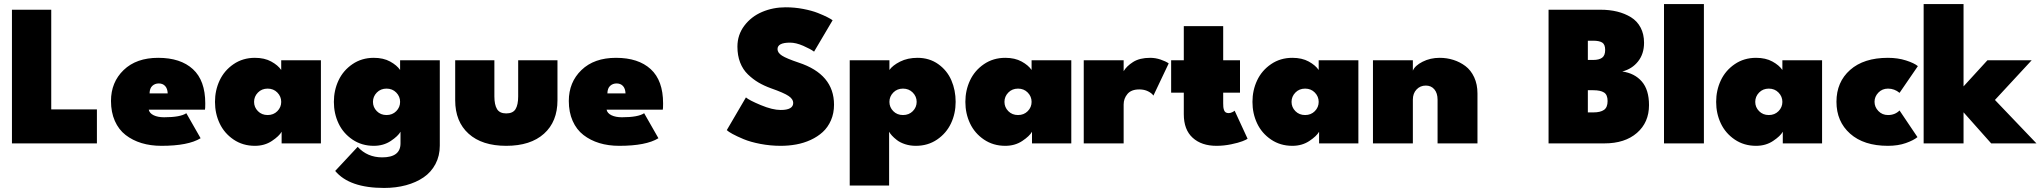

<svg xmlns="http://www.w3.org/2000/svg" viewBox="-20 -708 10075 948"><path d="M39 -660H233V-168H458.5V0H39Z M714.5 -166.5Q718 -149 738.5 -139Q759 -129 790.5 -129Q870.5 -129 900 -149L970.5 -25.5Q909.5 12 777 12Q723.5 12 679 -1.5Q634.5 -15 600.2 -41.5Q566 -68 547 -111Q528 -154 528 -209.5Q528 -302 590.5 -362.2Q653 -422.5 761 -422.5Q871.5 -422.5 932.5 -366.5Q993.5 -310.5 993.5 -197.5Q993.5 -171 992 -166.5ZM808 -247Q807 -271 795.2 -283.5Q783.5 -296 764 -296Q745 -296 732 -284Q719 -272 718.5 -247Z M1370.5 0V-57.5Q1358.5 -36 1322.5 -12Q1286.5 12 1238.5 12Q1179 12 1133.2 -19Q1087.5 -50 1064.5 -98.8Q1041.5 -147.5 1041.5 -205Q1041.5 -262 1064.5 -311Q1087.5 -360 1133.2 -391.2Q1179 -422.5 1238.5 -422.5Q1286 -422.5 1319.2 -404.2Q1352.5 -386 1368.5 -362.5V-410.5H1564.5V0ZM1253.5 -251Q1234.5 -231.5 1234.5 -205Q1234.5 -178.5 1253.5 -159.2Q1272.5 -140 1301.5 -140Q1330.5 -140 1349.5 -159.2Q1368.5 -178.5 1368.5 -205Q1368.5 -231.5 1349.5 -251Q1330.5 -270.5 1301.5 -270.5Q1272.5 -270.5 1253.5 -251Z M1876.5 220Q1705 220 1635 136L1746 17Q1793.5 69 1867 69Q1957.5 69 1957.5 0V-57.5Q1945.5 -36 1909.5 -12Q1873.5 12 1825.5 12Q1766 12 1720.2 -19Q1674.5 -50 1651.5 -98.8Q1628.5 -147.5 1628.5 -205Q1628.5 -262 1651.5 -311Q1674.5 -360 1720.2 -391.2Q1766 -422.5 1825.5 -422.5Q1873 -422.5 1906.2 -404.2Q1939.5 -386 1955.5 -362.5V-410.5H2151.5V11Q2151.5 61.5 2130.2 101.8Q2109 142 2071.8 167.5Q2034.5 193 1984.8 206.5Q1935 220 1876.5 220ZM1840.5 -251Q1821.5 -231.5 1821.5 -205Q1821.5 -178.5 1840.5 -159.2Q1859.5 -140 1888.5 -140Q1917.5 -140 1936.5 -159.2Q1955.5 -178.5 1955.5 -205Q1955.5 -231.5 1936.5 -251Q1917.5 -270.5 1888.5 -270.5Q1859.5 -270.5 1840.5 -251Z M2421 -232Q2421 -191 2434 -169.5Q2447 -148 2479.5 -148Q2512.5 -148 2525.5 -169.2Q2538.5 -190.5 2538.5 -232V-410.5H2732.5V-213Q2732.5 -107.5 2666 -47.8Q2599.5 12 2479.5 12Q2360 12 2293.8 -47.8Q2227.5 -107.5 2227.5 -213V-410.5H2421Z M2975 -166.5Q2978.5 -149 2999 -139Q3019.5 -129 3051 -129Q3131 -129 3160.5 -149L3231 -25.5Q3170 12 3037.5 12Q2984 12 2939.5 -1.5Q2895 -15 2860.8 -41.5Q2826.5 -68 2807.5 -111Q2788.5 -154 2788.5 -209.5Q2788.5 -302 2851 -362.2Q2913.5 -422.5 3021.5 -422.5Q3132 -422.5 3193 -366.5Q3254 -310.5 3254 -197.5Q3254 -171 3252.5 -166.5ZM3068.5 -247Q3067.5 -271 3055.8 -283.5Q3044 -296 3024.5 -296Q3005.5 -296 2992.5 -284Q2979.5 -272 2979 -247Z M3859 -672Q3903.5 -672 3946.2 -663.8Q3989 -655.5 4018.5 -643.8Q4048 -632 4065.5 -623Q4083 -614 4091 -608L3999.5 -453Q3982 -466 3946 -481.8Q3910 -497.5 3880.5 -497.5Q3819 -497.5 3819 -465.5Q3819 -447.5 3841.2 -433.2Q3863.5 -419 3923 -399Q4098 -341.5 4098 -191Q4098 -148.5 4082.8 -113.8Q4067.5 -79 4042.2 -56Q4017 -33 3982.8 -17.2Q3948.5 -1.5 3911.5 5.2Q3874.5 12 3835 12Q3783.5 12 3734.2 2.5Q3685 -7 3651.5 -21Q3618 -35 3597 -46.5Q3576 -58 3568.5 -65.5L3663 -227Q3679 -213 3736.5 -189Q3794 -165 3835 -165Q3896.5 -165 3896.5 -200Q3896.5 -218.5 3873.8 -234Q3851 -249.5 3787 -272Q3752.5 -284.5 3725.2 -300.5Q3698 -316.5 3673 -340.5Q3648 -364.5 3634.5 -399.2Q3621 -434 3621 -477.5Q3621 -536 3655.2 -581.2Q3689.5 -626.5 3743.2 -649.2Q3797 -672 3859 -672Z M4370 208H4175.5V-410.5H4371.5V-362.5Q4387 -385 4424.2 -403.8Q4461.5 -422.5 4510 -422.5Q4569 -422.5 4612.8 -391.2Q4656.5 -360 4677.5 -311.2Q4698.5 -262.5 4698.5 -205Q4698.5 -147.5 4675.5 -98.8Q4652.5 -50 4607 -19Q4561.5 12 4502 12Q4473.5 12 4449 4Q4424.5 -4 4408.8 -16.2Q4393 -28.5 4384 -38.5Q4375 -48.5 4370 -57.5ZM4438.5 -140Q4468 -140 4487 -159.2Q4506 -178.5 4506 -205Q4506 -231.5 4486.8 -251Q4467.5 -270.5 4438.5 -270.5Q4409.5 -270.5 4390.5 -251Q4371.5 -231.5 4371.5 -205Q4371.5 -178.5 4390.5 -159.2Q4409.5 -140 4438.5 -140Z M5075.5 0V-57.5Q5063.5 -36 5027.5 -12Q4991.5 12 4943.5 12Q4884 12 4838.2 -19Q4792.5 -50 4769.5 -98.8Q4746.5 -147.5 4746.5 -205Q4746.5 -262 4769.5 -311Q4792.5 -360 4838.2 -391.2Q4884 -422.5 4943.5 -422.5Q4991 -422.5 5024.2 -404.2Q5057.5 -386 5073.5 -362.5V-410.5H5269.5V0ZM4958.5 -251Q4939.5 -231.5 4939.5 -205Q4939.5 -178.5 4958.5 -159.2Q4977.5 -140 5006.5 -140Q5035.5 -140 5054.5 -159.2Q5073.5 -178.5 5073.5 -205Q5073.5 -231.5 5054.5 -251Q5035.5 -270.5 5006.5 -270.5Q4977.5 -270.5 4958.5 -251Z M5528 0H5331V-410.5H5528V-356.5Q5542 -381 5574.5 -401.8Q5607 -422.5 5659 -422.5Q5685 -422.5 5710.2 -414Q5735.5 -405.5 5750.5 -395L5675 -236Q5667.5 -247.5 5648.8 -257Q5630 -266.5 5605.5 -266.5Q5565.5 -266.5 5546.8 -244Q5528 -221.5 5528 -192Z M5762.5 -410.5H5825V-579H6019.5V-410.5H6102.5V-250.5H6019.5V-197.5Q6019.5 -186.5 6020.2 -179.5Q6021 -172.5 6023.5 -164.8Q6026 -157 6031.8 -153.2Q6037.5 -149.5 6046.5 -149.5Q6055 -149.5 6064.2 -154Q6073.5 -158.5 6076 -161.5L6140 -23Q6134.5 -18.5 6114.8 -10.8Q6095 -3 6058.8 4.5Q6022.5 12 5986.5 12Q5912.5 12 5868.8 -27.8Q5825 -67.5 5825 -144V-250.5H5762.5Z M6493 0V-57.5Q6481 -36 6445 -12Q6409 12 6361 12Q6301.5 12 6255.8 -19Q6210 -50 6187 -98.8Q6164 -147.5 6164 -205Q6164 -262 6187 -311Q6210 -360 6255.8 -391.2Q6301.5 -422.5 6361 -422.5Q6408.5 -422.5 6441.8 -404.2Q6475 -386 6491 -362.5V-410.5H6687V0ZM6376 -251Q6357 -231.5 6357 -205Q6357 -178.5 6376 -159.2Q6395 -140 6424 -140Q6453 -140 6472 -159.2Q6491 -178.5 6491 -205Q6491 -231.5 6472 -251Q6453 -270.5 6424 -270.5Q6395 -270.5 6376 -251Z M7088.5 -422.5Q7124 -422.5 7156.2 -412.2Q7188.5 -402 7215.5 -381.8Q7242.5 -361.5 7258.8 -326.5Q7275 -291.5 7275 -246.5V0H7078V-216Q7078 -248 7062.2 -266.8Q7046.5 -285.5 7020 -285.5Q6992.5 -285.5 6974.2 -266.2Q6956 -247 6956 -216V0H6759V-410.5H6956V-359Q6966 -384 7004 -403.2Q7042 -422.5 7088.5 -422.5Z M7626 -660H7882Q7927 -660 7964.8 -650.8Q8002.5 -641.5 8033 -622.8Q8063.5 -604 8080.5 -571.8Q8097.5 -539.5 8097.5 -497Q8097.5 -442 8068 -404.8Q8038.5 -367.5 7990 -355Q8051 -346.5 8086.5 -305.5Q8122 -264.5 8122 -189Q8122 -103.5 8062.5 -51.8Q8003 0 7901.5 0H7626ZM7820 -412H7846Q7875.5 -412 7890.5 -423Q7905.5 -434 7905.5 -461.5Q7905.5 -488.5 7891 -497.8Q7876.5 -507 7846 -507H7820ZM7820 -153H7847Q7882 -153 7899.8 -165.5Q7917.5 -178 7917.5 -209Q7917.5 -240 7900 -251.2Q7882.5 -262.5 7847 -262.5H7820Z M8393 0H8196V-688H8393Z M8782.5 0V-57.5Q8770.5 -36 8734.5 -12Q8698.5 12 8650.5 12Q8591 12 8545.2 -19Q8499.5 -50 8476.5 -98.8Q8453.5 -147.5 8453.5 -205Q8453.5 -262 8476.5 -311Q8499.5 -360 8545.2 -391.2Q8591 -422.5 8650.5 -422.5Q8698 -422.5 8731.2 -404.2Q8764.5 -386 8780.5 -362.5V-410.5H8976.5V0ZM8665.5 -251Q8646.5 -231.5 8646.5 -205Q8646.5 -178.5 8665.5 -159.2Q8684.5 -140 8713.5 -140Q8742.5 -140 8761.5 -159.2Q8780.5 -178.5 8780.5 -205Q8780.5 -231.5 8761.5 -251Q8742.5 -270.5 8713.5 -270.5Q8684.5 -270.5 8665.5 -251Z M9302 -140Q9336.5 -140 9359 -162.5L9447.5 -31Q9428 -15 9389.8 -1.5Q9351.5 12 9301.5 12Q9182.5 12 9115 -48Q9047.5 -108 9047.5 -205.5Q9047.5 -303 9115 -362.8Q9182.5 -422.5 9301.5 -422.5Q9350.5 -422.5 9391 -409.5Q9431.5 -396.5 9449.5 -381.5L9359 -249.5Q9334 -270.5 9302 -270.5Q9273.5 -270.5 9254.5 -250.8Q9235.5 -231 9235.5 -205.5Q9235.5 -179.5 9254.5 -159.8Q9273.5 -140 9302 -140Z M9793 -410.5H10011.5L9830 -214.5L10035 0H9811.5L9675 -153.5V0H9478V-688H9675V-281.5Z"/></svg>

Font: League Spartan Black
Style: Regular
Weight: 900
Foundry: The League of Moveable Type
Version: Version 2.002